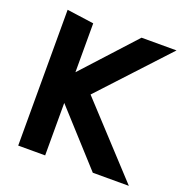

<svg xmlns="http://www.w3.org/2000/svg" viewBox="-134 -886 982 1011"><g transform="rotate(20 357.0 -380.5)"><path d="M493 0H695L341 -383L687 -756H491L226 -466V-740L75 -761V0H226V-294Z"/></g></svg>

Font: All Genders v4
Style: Bold
Weight: 700
Designer: Rassam Alawdi
Foundry: Rassam Art
Version: Version 3.100;FEAKit 1.0